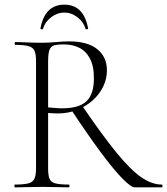

<svg xmlns="http://www.w3.org/2000/svg" viewBox="-20 -806 719 826"><path d="M560 0Q543 0 504 -40.5Q465 -81 410 -155.5Q355 -230 287 -333L335 -349Q421 -223 481 -149.5Q541 -76 587 -44Q633 -12 676 -12Q679 -12 679 -6Q679 0 676 0Q631 0 602.5 0Q574 0 560 0ZM277 -628Q357 -628 398.5 -594.5Q440 -561 440 -503Q440 -466 423.5 -432.5Q407 -399 378 -373.5Q349 -348 311 -333Q273 -318 230 -318Q221 -318 209 -318.5Q197 -319 187 -320V-81Q187 -52 193 -37Q199 -22 218.5 -17Q238 -12 276 -12Q279 -12 279 -6Q279 0 276 0Q252 0 223.5 -1Q195 -2 160 -2Q128 -2 98 -1Q68 0 44 0Q42 0 42 -6Q42 -12 44 -12Q82 -12 101.5 -17Q121 -22 128 -37Q135 -52 135 -81V-544Q135 -573 128.5 -587.5Q122 -602 103 -607.5Q84 -613 46 -613Q43 -613 43 -619Q43 -625 46 -625Q69 -625 98.5 -623.5Q128 -622 160 -622Q186 -622 220.5 -625Q255 -628 277 -628ZM384 -469Q384 -523 366.5 -555Q349 -587 320 -601Q291 -615 254 -615Q230 -615 215 -611.5Q200 -608 193.5 -593Q187 -578 187 -542V-344Q201 -343 217.5 -341.5Q234 -340 247 -340Q320 -340 352 -370.5Q384 -401 384 -469ZM165 -682Q164 -679 158.5 -680Q153 -681 154 -684Q173 -786 257 -786Q340 -786 359 -684Q360 -681 354.5 -680Q349 -679 348 -682Q340 -711 313.5 -731.5Q287 -752 257 -752Q226 -752 199.5 -731.5Q173 -711 165 -682Z"/></svg>

Font: Cormorant Light Light
Style: Regular
Weight: 300
Version: Version 4.000